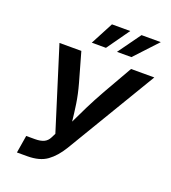

<svg xmlns="http://www.w3.org/2000/svg" viewBox="-166 -1068 1056 1189"><g transform="rotate(20 362.5 -473.5)"><path d="M84 0 103 -115.7H160.2Q196.8 -115.7 219.2 -126.2Q241.7 -136.7 253.9 -161.6L268.1 -189.9L99.6 -727.5H243.7L297.9 -536.1Q316.9 -467.8 325.7 -408.4Q334.5 -349.1 339.8 -296.4Q364.3 -348.6 393.6 -407.7Q422.9 -466.8 461.9 -536.1L571.3 -727.5H724.6L369.6 -134.8Q330.6 -70.3 282.2 -35.2Q233.9 0 151.9 0ZM548.3 -797.4H453.1L560.5 -946.8H687.5ZM380.4 -797.4H287.1L365.7 -946.8H486.3Z"/></g></svg>

Font: Inter Semi Bold
Style: Italic
Weight: 600
Italic angle: -9.39999°
Designer: Rasmus Andersson
Foundry: rsms
Version: Version 4.000;git-3c8e0fc